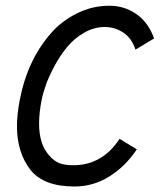

<svg xmlns="http://www.w3.org/2000/svg" viewBox="-20 -658 565 679"><path d="M350.6 -562.5Q312.5 -562.5 277.3 -542.2Q242.2 -522 217.5 -491.9Q192.9 -461.9 173.1 -425.3Q153.3 -388.7 142.6 -358.4Q131.8 -328.1 127.4 -305.2Q118.2 -258.8 118.2 -221.2Q118.2 -148.9 152.8 -109.4Q170.9 -88.4 189.7 -81.1Q208.5 -73.7 239.3 -73.7H246.1Q344.2 -77.1 402.8 -167L463.9 -129.9Q423.8 -69.8 367.2 -34.2Q310.5 1.5 243.7 1.5H242.2Q136.2 1.5 88.9 -55.7Q40 -117.7 40 -211.4Q40 -252.4 49.8 -304.2Q77.1 -446.3 161.1 -541.5Q197.8 -583.5 252 -610.6Q306.2 -637.7 366.7 -637.7Q419.9 -637.7 462.4 -608.2Q504.9 -578.6 524.9 -522L459 -482.4Q445.8 -523.4 415.8 -543Q385.7 -562.5 350.6 -562.5Z"/></svg>

Font: Fantasque Sans Mono
Style: Italic
Weight: 400
Italic angle: -11°
Monospace: yes
Designer: Jany Belluz
Version: Version 1.8.0 ; ttfautohint (v1.8.2)